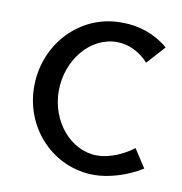

<svg xmlns="http://www.w3.org/2000/svg" viewBox="-63 -544 584 615"><g transform="rotate(10 229.5 -237.0)"><path d="M281 -485C151 -485 44 -375 44 -235C44 -97 151 11 281 11C330 11 389 -7 437 -37L398 -97C368 -73 321 -52 281 -52C194 -52 124 -136 124 -235C124 -335 194 -421 281 -421C320 -421 357 -402 384 -372L437 -431C393 -469 338 -485 290 -485Z"/></g></svg>

Font: Mint Spirit
Style: Regular
Weight: 400
Designer: HARENDAL Hirwen
Foundry: Arkandis Digital Foundry.
Version: Version 1.004;FFEdit